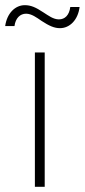

<svg xmlns="http://www.w3.org/2000/svg" viewBox="-42 -723 328 743"><path d="M126 -675C96 -695 77 -703 54 -703C17 -703 -15 -672 -22 -622H14C18 -653 36 -670 59 -670C80 -670 100 -655 119 -642C148 -623 168 -614 190 -614C228 -614 260 -646 266 -696H230C226 -664 209 -648 186 -648C164 -648 145 -663 126 -675ZM93 0H131V-520H93Z"/></svg>

Font: Fixel Display ExtraLight
Style: Regular
Weight: 200
Designer: AlfaBravo + MacPaw
Foundry: Kyrylo Tkachov, Marchela Mozhyna, Serhii Makarenko, Maria Weinstein, Zakhar Kryvoshyya
Version: Version 1.211